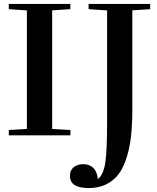

<svg xmlns="http://www.w3.org/2000/svg" viewBox="-20 -683 794 969"><path d="M24.4 0V-26.9L115.7 -32.2V-630.4L24.4 -636.7V-663.1H335V-636.7L243.2 -630.9V-32.2L335.4 -26.9V0ZM427.7 266.1Q333 266.1 333 204.6Q333 176.3 351.8 160.9Q370.6 145.5 400.4 145.5Q429.7 145.5 449.5 163.1Q469.2 180.7 474.1 220.7Q502.9 198.2 511.7 135.7Q520.5 73.2 520.5 -64V-630.4L427.2 -636.7V-663.1H737.8V-636.7L647.9 -630.9V-133.3Q647.9 -58.1 641.6 1Q635.3 60.1 619.6 110.8Q604 161.6 579.1 195.1Q554.2 228.5 516.1 247.3Q478 266.1 427.7 266.1Z"/></svg>

Font: Elstob 18pt SemiBold
Style: Regular
Weight: 600
Designer: Peter S. Baker
Version: Version 1.015